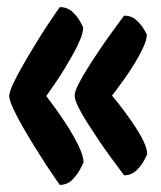

<svg xmlns="http://www.w3.org/2000/svg" viewBox="-20 -520 454 540"><path d="M148 0Q148 0 137.5 -15Q127 -30 111 -54.5Q95 -79 77 -108Q59 -137 43 -165Q27 -193 16.5 -216Q6 -239 6 -250Q6 -261 16.5 -283.5Q27 -306 43 -334Q59 -362 77 -391.5Q95 -421 111 -445.5Q127 -470 137.5 -485Q148 -500 148 -500Q170 -500 184.5 -486Q199 -472 206.5 -457.5Q214 -443 214 -443Q214 -430 206.5 -411Q199 -392 187 -370.5Q175 -349 162 -327.5Q149 -306 137 -288.5Q125 -271 117.5 -260.5Q110 -250 110 -250Q110 -250 117.5 -240Q125 -230 137 -213.5Q149 -197 162.5 -176.5Q176 -156 188 -135Q200 -114 207.5 -95Q215 -76 215 -63Q215 -63 207 -47Q199 -31 184.5 -15.5Q170 0 148 0ZM329 -27Q329 -27 319 -40.5Q309 -54 293 -75.5Q277 -97 259.5 -123Q242 -149 226 -174Q210 -199 200 -219.5Q190 -240 190 -251Q190 -262 200 -282Q210 -302 226 -327.5Q242 -353 259.5 -379Q277 -405 293 -427Q309 -449 319 -462.5Q329 -476 329 -476Q350 -476 364 -463Q378 -450 385.5 -436.5Q393 -423 393 -423Q393 -409 383 -387Q373 -365 358.5 -341.5Q344 -318 329.5 -297.5Q315 -277 305 -264Q295 -251 295 -251Q295 -251 305 -239Q315 -227 329.5 -207.5Q344 -188 359 -165.5Q374 -143 384 -122Q394 -101 394 -86Q394 -86 386.5 -71Q379 -56 364.5 -41.5Q350 -27 329 -27Z"/></svg>

Font: Yanone Kaffeesatz
Style: Bold
Weight: 700
Designer: Yanone (Cyrillic: Daniel Pouzeot, Huerta Tipografica, and Cyreal)
Foundry: Yanone
Version: Version 2.003